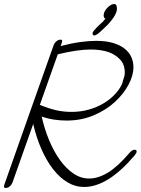

<svg xmlns="http://www.w3.org/2000/svg" viewBox="-20 -914 699 954"><path d="M469 -748Q456 -738 448 -738Q440 -738 440 -748Q440 -754 447 -762.5Q454 -771 463 -780Q472 -789 480.5 -796.5Q489 -804 492 -807Q495 -811 498 -814.5Q501 -818 504 -821Q499 -823 497 -827.5Q495 -832 495 -837Q495 -848 500.5 -858Q506 -868 514 -876Q522 -884 530.5 -889Q539 -894 546 -894Q557 -894 559 -885.5Q561 -877 561 -869Q561 -860 556 -848.5Q551 -837 543.5 -826Q536 -815 528 -805.5Q520 -796 515 -791Q496 -772 469 -748ZM281 -685Q334 -699 378 -705Q422 -711 458 -711Q507 -711 542 -700.5Q577 -690 599.5 -672Q622 -654 632.5 -630.5Q643 -607 643 -580Q643 -539 618.5 -493Q594 -447 550.5 -407Q507 -367 445.5 -341Q384 -315 311 -315Q281 -315 250 -319.5Q219 -324 187 -335Q201 -273 224 -217.5Q247 -162 277.5 -119.5Q308 -77 344.5 -52Q381 -27 423 -27Q468 -27 516.5 -56.5Q565 -86 624 -155Q637 -170 648 -170Q659 -170 659 -161Q659 -155 649 -142Q516 15 398 15Q354 15 315.5 -8Q277 -31 244.5 -72.5Q212 -114 186.5 -171.5Q161 -229 145 -298L42 -7Q37 5 28 12.5Q19 20 7 20Q0 20 0 12Q0 8 1 5L133 -369L246 -688Q251 -701 260.5 -709Q270 -717 282 -717Q289 -717 289 -710Q289 -707 287 -701ZM520 -655Q502 -661 480 -664.5Q458 -668 432 -668Q364 -668 267 -644L178 -393Q224 -374 260.5 -366Q297 -358 335 -358Q381 -358 421.5 -369.5Q462 -381 494.5 -400.5Q527 -420 551 -445.5Q575 -471 587 -498Q591 -515 595.5 -527Q600 -539 600 -553Q600 -593 577.5 -617.5Q555 -642 520 -655Z"/></svg>

Font: Discipuli Britannica
Style: Regular
Weight: 400
Designer: Peter Wiegel
Foundry: Peter Wiegel
Version: Version 0.001 2009